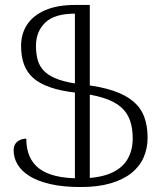

<svg xmlns="http://www.w3.org/2000/svg" viewBox="-20 -744 663 774"><path d="M306 10Q234 10 182.5 -2Q131 -14 98.5 -34.5Q66 -55 50.5 -81.5Q35 -108 35 -138Q35 -153 41.5 -163.5Q48 -174 60 -179.5Q72 -185 86 -185Q86 -104 138 -64.5Q190 -25 300 -25Q376 -25 423.5 -44.5Q471 -64 493 -100.5Q515 -137 515 -186Q515 -227 504 -258.5Q493 -290 468 -312Q443 -334 399 -348.5Q355 -363 289 -370Q226 -377 182.5 -392Q139 -407 113.5 -430Q88 -453 76.5 -485Q65 -517 65 -559Q65 -608 89.5 -645Q114 -682 162.5 -703Q211 -724 282 -724V-689Q200 -689 162.5 -653Q125 -617 125 -559Q125 -525 133 -499Q141 -473 161.5 -454Q182 -435 219 -422.5Q256 -410 314 -403Q387 -395 437 -378Q487 -361 517.5 -335Q548 -309 561.5 -272.5Q575 -236 575 -189Q575 -146 559 -109.5Q543 -73 510 -46.5Q477 -20 426 -5Q375 10 306 10ZM282 -724H342V-5H282Z"/></svg>

Font: Noto Serif Armenian Light
Style: Regular
Weight: 300
Version: Version 2.007